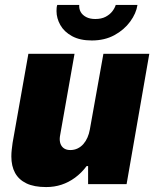

<svg xmlns="http://www.w3.org/2000/svg" viewBox="-20 -745 631 778"><path d="M167 13Q118 13 87 -2Q56 -17 41 -44.5Q26 -72 26 -111Q26 -125 27.5 -138Q29 -151 31 -166L95 -527H282L224 -199Q223 -194 222.5 -190Q222 -186 222 -182Q222 -168 227 -158Q232 -148 241.5 -142.5Q251 -137 265 -137Q281 -137 294.5 -143.5Q308 -150 318 -161.5Q328 -173 334.5 -188Q341 -203 344 -220L399 -527H585L493 1H337V-72H331Q310 -44 284 -25Q258 -6 229 3.5Q200 13 167 13ZM352 -581Q304 -581 272 -598.5Q240 -616 224.5 -643.5Q209 -671 209 -700Q209 -707 209.5 -713Q210 -719 212 -725H301Q300 -709 307 -696.5Q314 -684 329 -676Q344 -668 366 -668Q391 -668 408 -677Q425 -686 435 -699Q445 -712 449 -725H537Q532 -691 507.5 -657.5Q483 -624 443.5 -602.5Q404 -581 352 -581Z"/></svg>

Font: Archivo SemiCondensed Black
Style: Italic
Weight: 900
Width: 4
Italic angle: -10°
Designer: Hector Gatti
Foundry: Omnibus-Type
Version: Version 2.001